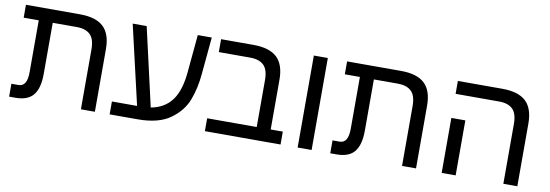

<svg xmlns="http://www.w3.org/2000/svg" viewBox="-49 -905 3484 1217"><g transform="rotate(10 1693.0 -296.0)"><path d="M587 -403V0H497V-385Q497 -452 467.5 -480.5Q438 -509 380 -509H226V-180Q226 -88 190.5 -44Q155 0 76 0H35V-83H81Q136 -83 136 -175V-509H39V-592H386Q489 -592 538 -546.5Q587 -501 587 -403Z M1235 -592 1213 -355Q1205 -261 1175.5 -184Q1146 -107 1071 -53.5Q996 0 863 0H682V-83H844L726 -592H816L931 -88Q1019 -104 1066 -168Q1113 -232 1123 -355L1145 -592Z M1782 -83V0H1614H1295V-83H1614V-385Q1614 -452 1584.5 -480.5Q1555 -509 1497 -509H1295V-592H1503Q1606 -592 1655 -546.5Q1704 -501 1704 -403V-83Z M1892 -592H1982V0H1892Z M2654 -403V0H2564V-385Q2564 -452 2534.5 -480.5Q2505 -509 2447 -509H2293V-180Q2293 -88 2257.5 -44Q2222 0 2143 0H2102V-83H2148Q2203 -83 2203 -175V-509H2106V-592H2453Q2556 -592 2605 -546.5Q2654 -501 2654 -403Z M3216 -385Q3216 -452 3186.5 -480.5Q3157 -509 3099 -509H2819V-592H3105Q3208 -592 3257 -546.5Q3306 -501 3306 -403V0H3216ZM2819 -354H2909V0H2819Z"/></g></svg>

Font: Noto Sans Hebrew
Style: Regular
Weight: 400
Designer: Monotype Design Team
Foundry: Monotype Imaging Inc.
Version: Version 1.000